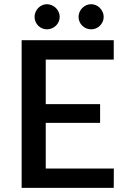

<svg xmlns="http://www.w3.org/2000/svg" viewBox="-20 -916 616 936"><path d="M534.5 -720H85.5V0H534.5L535 -94.5H203V-317H468V-408.5H203V-625.5H534.5ZM271 -833.5C271 -841.8 269.3 -849.8 266 -857.2C262.7 -864.8 258.2 -871.3 252.5 -877C246.8 -882.7 240.2 -887.2 232.5 -890.5C224.8 -893.8 216.8 -895.5 208.5 -895.5C200.5 -895.5 192.8 -893.8 185.5 -890.5C178.2 -887.2 171.8 -882.7 166.3 -877C160.8 -871.3 156.4 -864.8 153.3 -857.2C150.1 -849.8 148.5 -841.8 148.5 -833.5C148.5 -825.2 150.1 -817.3 153.3 -810C156.4 -802.7 160.8 -796.2 166.3 -790.7C171.8 -785.2 178.2 -780.9 185.5 -777.7C192.8 -774.6 200.5 -773 208.5 -773C216.8 -773 224.8 -774.6 232.5 -777.7C240.2 -780.9 246.8 -785.2 252.5 -790.7C258.2 -796.2 262.7 -802.7 266 -810C269.3 -817.3 271 -825.2 271 -833.5ZM485.5 -833.5C485.5 -841.8 483.8 -849.8 480.5 -857.2C477.2 -864.8 472.8 -871.3 467.2 -877C461.8 -882.7 455.3 -887.2 448 -890.5C440.7 -893.8 432.8 -895.5 424.5 -895.5C415.8 -895.5 407.8 -893.8 400.5 -890.5C393.2 -887.2 386.7 -882.7 381 -877C375.3 -871.3 370.9 -864.8 367.8 -857.2C364.6 -849.8 363 -841.8 363 -833.5C363 -825.2 364.6 -817.3 367.8 -810C370.9 -802.7 375.3 -796.2 381 -790.7C386.7 -785.2 393.2 -780.9 400.5 -777.7C407.8 -774.6 415.8 -773 424.5 -773C432.8 -773 440.7 -774.6 448 -777.7C455.3 -780.9 461.8 -785.2 467.2 -790.7C472.8 -796.2 477.2 -802.7 480.5 -810C483.8 -817.3 485.5 -825.2 485.5 -833.5Z"/></svg>

Font: Lato Semibold
Style: Regular
Weight: 600
Designer: Lukasz Dziedzic
Foundry: tyPoland Lukasz Dziedzic
Version: Version 2.006; 2014-01-15